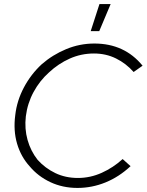

<svg xmlns="http://www.w3.org/2000/svg" viewBox="-20 -919 723 944"><path d="M361 5Q288 5 227.5 -23.5Q167 -52 126 -101Q83 -148 64 -212.5Q45 -277 55 -353Q63 -424 97.5 -489Q132 -554 185 -603Q239 -650 305.5 -677.5Q372 -705 444 -705Q592 -705 681 -596L637 -565Q600 -607 550.5 -631.5Q501 -656 442 -656Q379 -656 323 -631Q267 -606 221 -563Q175 -522 145 -466.5Q115 -411 107 -347Q100 -286 115.5 -231Q131 -176 165 -133Q202 -92 252 -68Q302 -44 363 -44Q424 -44 480.5 -69.5Q537 -95 583 -137L622 -102Q565 -49 498.5 -22Q432 5 361 5ZM426 -766 469 -899H524L468 -766Z"/></svg>

Font: Kulim Park ExtraLight
Style: Italic
Weight: 275
Italic angle: -8°
Designer: Noponies / Dale Sattler
Foundry: Noponies
Version: Version 1.000; ttfautohint (v1.8.3)